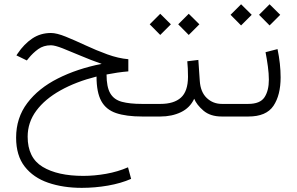

<svg xmlns="http://www.w3.org/2000/svg" viewBox="-20 -551 1403 908"><path d="M56.2 100.1Q56.2 6.3 109.1 -63.7Q162.1 -133.8 253.7 -179.9Q345.2 -226.1 460.9 -249Q410.2 -266.6 362.1 -287.1Q314 -307.6 276.6 -322.3Q239.3 -336.9 220.7 -336.9Q186 -336.9 160.6 -318.6Q135.3 -300.3 115.7 -275.9L106.9 -265.1L57.6 -289.1L63.5 -297.9Q93.8 -342.8 132.6 -368.9Q171.4 -395 221.2 -395Q248 -395 290.8 -377.7Q333.5 -360.4 384.3 -336.7Q435.1 -313 487.5 -293.9Q540 -274.9 586.9 -271V-213.4Q561.5 -211.4 534.9 -207.5Q508.3 -203.6 483.9 -198.7Q483.9 -139.6 501.5 -109.6Q519 -79.6 556.2 -69.6Q593.3 -59.6 650.9 -59.6H690.4V0H652.3Q577.1 0 529.3 -16.1Q481.4 -32.2 459 -73.2Q436.5 -114.3 436.5 -189Q339.4 -164.6 265.9 -123.5Q192.4 -82.5 151.6 -27.3Q110.8 27.8 110.8 95.2Q110.8 195.3 181.6 238Q252.4 280.8 374 280.8Q426.3 280.8 481.7 271Q537.1 261.2 585.4 240.2L600.1 294.9Q552.2 315.9 490.7 326.7Q429.2 337.4 366.7 337.4Q278.3 337.4 208 313.2Q137.7 289.1 96.9 236.8Q56.2 184.6 56.2 100.1Z M872.6 -485.8 922.9 -436 872.6 -385.7 822.8 -436ZM737.8 -485.8 788.1 -436 737.8 -385.7 688 -436ZM670.9 -59.6H738.8Q802.7 -59.6 835.7 -89.4Q868.7 -119.1 869.1 -187.5Q869.1 -208.5 868.2 -226.8Q867.2 -245.1 865.7 -261.2L918 -267.6L924.8 -168.5Q928.2 -115.7 957.8 -87.6Q987.3 -59.6 1029.3 -59.6H1048.8V0H1028.8Q974.6 0 942.1 -27.8Q909.7 -55.7 898.4 -84Q878.4 -41 835.7 -20.5Q793 0 738.3 0H670.9Z M1254.9 -530.8 1305.2 -481 1254.9 -430.7 1205.1 -481ZM1120.1 -530.8 1170.4 -481 1120.1 -430.7 1070.3 -481ZM1029.3 -59.6H1153.8Q1210 -59.6 1230.7 -90.8Q1251.5 -122.1 1251.5 -174.3Q1251.5 -202.6 1246.8 -237.1Q1242.2 -271.5 1235.8 -304.2L1292.5 -318.8Q1307.1 -248.5 1307.1 -185.1Q1307.1 -101.1 1273.2 -50.5Q1239.3 0 1154.8 0H1029.3Z"/></svg>

Font: Vazirmatn UI FD ExtraLight
Style: Regular
Weight: 200
Designer: Saber Rastikerdar
Foundry: Saber Rastikerdar
Version: Version 33.003